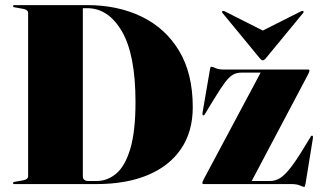

<svg xmlns="http://www.w3.org/2000/svg" viewBox="-20 -720 1254 751"><path d="M31 -4Q31 -8 38 -9L69.5 -14.5Q90 -18 90 -30.5V-669Q90 -682 70 -685.5L36.5 -691.5Q31 -692 31 -696.5Q31 -700 36.5 -700H321Q441 -700 534.2 -654.8Q627.5 -609.5 680.8 -520.8Q734 -432 734 -301Q734 -205 688.2 -137.8Q642.5 -70.5 558 -35.2Q473.5 0 357 0H36.5Q31 0 31 -4ZM357 -12Q401 -12 435.5 -41.8Q470 -71.5 490 -139.2Q510 -207 510 -321Q510 -506 457 -597Q404 -688 321 -688H304V-31Q304 -12 326 -12ZM1184.5 -428 964.5 -12H1036.5Q1056.5 -12 1074.8 -23Q1093 -34 1115.5 -62.5Q1138 -91 1169.5 -143L1195 -185Q1198 -190.5 1202 -189Q1205 -188 1204 -180L1175 -1Q1173 11 1170 11Q1165.5 11 1153.2 5.5Q1141 0 1120 0H777Q771.5 0 771.5 -4Q771.5 -9 777.5 -20L999.5 -436H925Q906 -436 891.5 -428Q877 -420 860.2 -397.8Q843.5 -375.5 817.5 -333L781 -273Q777.5 -267.5 774 -269Q771 -270.5 772 -278L801 -447Q803 -459 806 -459Q811 -459 823.2 -453.5Q835.5 -448 856 -448H1185Q1190.5 -448 1190.5 -444Q1190.5 -440 1184.5 -428ZM1018.5 -490.5Q1012.5 -484 1008 -484Q1003.5 -484 997.5 -490.5L850.5 -669Q847 -673.5 850 -676.5Q852.5 -678.5 858.5 -676L1008 -600.5L1158 -676Q1164 -678.5 1166 -676.5Q1169.5 -674 1165.5 -669Z"/></svg>

Font: Fraunces 144pt Black
Style: Regular
Weight: 900
Version: Version 1.000;[0bf87f6ff]